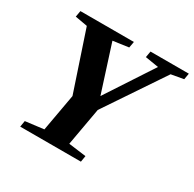

<svg xmlns="http://www.w3.org/2000/svg" viewBox="-145 -810 978 966"><g transform="rotate(30 344.0 -327.5)"><path d="M342.8 -48.8 444.3 -35.6 438.5 0H85.9L91.8 -35.6L198.2 -48.8L236.8 -264.6L122.6 -606.4L51.3 -619.1L57.6 -654.8H368.2L361.8 -619.1L271.5 -606.4L358.4 -335L536.1 -606.4L458.5 -619.1L464.8 -654.8H687.5L681.2 -619.1L609.4 -606.4L381.8 -267.6Z"/></g></svg>

Font: Tinos
Style: Bold Italic
Weight: 700
Italic angle: -16.333°
Designer: Steve Matteson
Foundry: Monotype Imaging Inc.
Version: Version 1.23